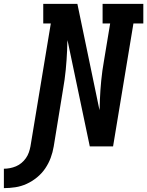

<svg xmlns="http://www.w3.org/2000/svg" viewBox="-126 -755 759 990"><path d="M-106 215V115Q-91 115 -75 112Q-59 109 -43.5 102.5Q-28 96 -15 85Q-2 74 7.5 60.5Q17 47 22.5 31.5Q28 16 31 0L136 -634H97V-735H273L387 -187Q387 -191 387.5 -194.5Q388 -198 388 -202L389 -239Q391 -289 396 -340Q401 -391 410 -441L442 -634H403V-735H613V-634H562L457 0H337L222 -548Q222 -544 221.5 -540.5Q221 -537 221 -533L220 -496Q218 -446 213 -395Q208 -344 199 -294L151 0Q146 30 135.5 58.5Q125 87 107.5 113Q90 139 65 159.5Q40 180 11.5 193Q-17 206 -47 210.5Q-77 215 -106 215Z"/></svg>

Font: Iosevka Curly Slab Extended
Style: Bold Italic
Weight: 700
Width: 7
Italic angle: -9°
Monospace: yes
Designer: Belleve Invis
Foundry: Belleve Invis
Version: Version 11.0.0; ttfautohint (v1.8.3)